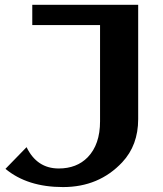

<svg xmlns="http://www.w3.org/2000/svg" viewBox="-20 -757 669 787"><path d="M238.3 9.8Q92.3 9.8 2.4 -64.9L88.9 -153.8Q131.3 -66.4 220.7 -66.4Q294.4 -66.4 339.4 -112.3Q390.1 -164.6 390.1 -259.8V-654.3H112.3V-737.3H546.4V-268.6Q546.4 -161.6 481 -91.8Q385.7 9.8 238.3 9.8Z"/></svg>

Font: Klaudia
Style: Bold
Weight: 700
Designer: Wojciech Kalinowski "wmk69" (wmk69@o2.pl)
Foundry: Wojciech Kalinowski "wmk69" (wmk69@o2.pl)
Version: Version 3.1.0; 2021-05-10